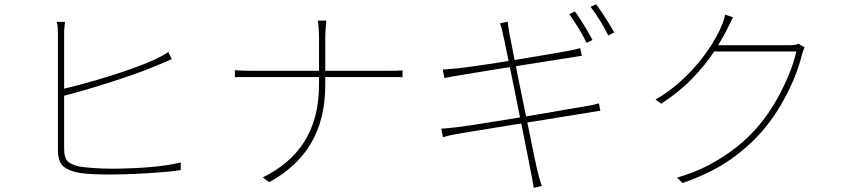

<svg xmlns="http://www.w3.org/2000/svg" viewBox="-20 -856 4040 922"><path d="M292 -751Q291 -738 289.5 -725.5Q288 -713 288 -693Q288 -682 288 -642Q288 -602 288 -545.5Q288 -489 288 -426Q288 -363 288 -304.5Q288 -246 288 -202.5Q288 -159 288 -141Q288 -97 306 -80.5Q324 -64 363 -56Q388 -52 430 -49Q472 -46 512 -46Q552 -46 597.5 -47.5Q643 -49 688.5 -52.5Q734 -56 775.5 -62Q817 -68 848 -76V-39Q809 -33 750.5 -28.5Q692 -24 629 -21Q566 -18 512 -18Q472 -18 431 -19.5Q390 -21 360 -26Q310 -35 284 -57.5Q258 -80 258 -137Q258 -157 258 -201.5Q258 -246 258 -305.5Q258 -365 258 -427.5Q258 -490 258 -546.5Q258 -603 258 -642.5Q258 -682 258 -693Q258 -705 257.5 -715Q257 -725 256 -734Q255 -743 253 -751ZM273 -427Q315 -436 372 -451.5Q429 -467 491.5 -486Q554 -505 614 -526.5Q674 -548 721 -569Q740 -578 757.5 -587.5Q775 -597 788 -606L805 -572Q791 -566 771.5 -557.5Q752 -549 732 -541Q683 -520 621.5 -498.5Q560 -477 495.5 -456.5Q431 -436 373 -419.5Q315 -403 273 -392Z M1512 -675Q1512 -696 1510 -723Q1508 -750 1506 -757H1547Q1546 -750 1544 -723Q1542 -696 1542 -675Q1542 -646 1542 -604Q1542 -562 1542 -520.5Q1542 -479 1542 -451Q1542 -367 1525 -297Q1508 -227 1474 -169Q1440 -111 1390 -64.5Q1340 -18 1273 19L1242 -4Q1305 -35 1355 -77Q1405 -119 1440 -173.5Q1475 -228 1493.5 -297Q1512 -366 1512 -451Q1512 -478 1512 -519.5Q1512 -561 1512 -603.5Q1512 -646 1512 -675ZM1108 -519Q1116 -518 1137.5 -517Q1159 -516 1182 -516Q1191 -516 1229.5 -516Q1268 -516 1326 -516Q1384 -516 1451 -516Q1518 -516 1585 -516Q1652 -516 1709 -516Q1766 -516 1803.5 -516Q1841 -516 1849 -516Q1865 -516 1885.5 -516.5Q1906 -517 1913 -518V-485Q1906 -486 1885.5 -486Q1865 -486 1848 -486Q1840 -486 1802.5 -486Q1765 -486 1708 -486Q1651 -486 1584.5 -486Q1518 -486 1451 -486Q1384 -486 1326.5 -486Q1269 -486 1230.5 -486Q1192 -486 1183 -486Q1159 -486 1137.5 -486Q1116 -486 1108 -485Z M2741 -801Q2754 -784 2769 -760Q2784 -736 2799 -711Q2814 -686 2825 -664L2797 -650Q2783 -680 2758.5 -720Q2734 -760 2714 -788ZM2842 -836Q2856 -818 2872 -793.5Q2888 -769 2903.5 -744.5Q2919 -720 2929 -700L2901 -686Q2884 -720 2861 -757.5Q2838 -795 2816 -823ZM2397 -683Q2394 -700 2390 -715.5Q2386 -731 2381 -744L2418 -752Q2419 -739 2422 -722.5Q2425 -706 2427 -691Q2428 -686 2435 -650.5Q2442 -615 2453 -559Q2464 -503 2477.5 -437.5Q2491 -372 2504.5 -306Q2518 -240 2529.5 -183.5Q2541 -127 2549 -90Q2557 -53 2558 -47Q2563 -26 2569 -3.5Q2575 19 2582 37L2543 46Q2539 23 2535.5 2Q2532 -19 2527 -41Q2526 -48 2518.5 -85.5Q2511 -123 2500 -179Q2489 -235 2475.5 -301Q2462 -367 2449 -432Q2436 -497 2424.5 -552Q2413 -607 2406 -642.5Q2399 -678 2397 -683ZM2106 -522Q2120 -523 2138 -524.5Q2156 -526 2180 -528Q2204 -531 2245.5 -536.5Q2287 -542 2339 -550Q2391 -558 2446.5 -567Q2502 -576 2554 -585Q2606 -594 2648.5 -601Q2691 -608 2716 -613Q2736 -617 2747.5 -620Q2759 -623 2766 -625L2774 -588Q2768 -587 2754 -585Q2740 -583 2723 -580Q2698 -576 2655.5 -569.5Q2613 -563 2561 -554.5Q2509 -546 2453.5 -537.5Q2398 -529 2345.5 -520.5Q2293 -512 2251 -505Q2209 -498 2184 -494Q2166 -491 2149.5 -488Q2133 -485 2114 -481ZM2099 -238Q2115 -239 2135.5 -241Q2156 -243 2172 -245Q2199 -248 2245 -255Q2291 -262 2349.5 -271.5Q2408 -281 2470.5 -291Q2533 -301 2592.5 -311.5Q2652 -322 2701.5 -330.5Q2751 -339 2782 -344Q2811 -349 2827.5 -352.5Q2844 -356 2856 -360L2863 -324Q2852 -323 2834 -320Q2816 -317 2788 -312Q2753 -307 2702.5 -298.5Q2652 -290 2593 -280.5Q2534 -271 2473 -261.5Q2412 -252 2356 -242.5Q2300 -233 2255 -226Q2210 -219 2184 -214Q2158 -210 2140.5 -206Q2123 -202 2107 -197Z M3844 -629Q3840 -622 3836.5 -610.5Q3833 -599 3831 -594Q3818 -538 3792 -476Q3766 -414 3730.5 -353Q3695 -292 3651 -239Q3586 -160 3492 -93Q3398 -26 3258 23L3231 -3Q3313 -26 3385 -64Q3457 -102 3518.5 -151Q3580 -200 3627 -257Q3671 -310 3706 -371Q3741 -432 3766.5 -493.5Q3792 -555 3804 -609H3400L3418 -639Q3429 -639 3465 -639Q3501 -639 3548.5 -639Q3596 -639 3643.5 -639Q3691 -639 3726 -639Q3761 -639 3770 -639Q3787 -639 3797 -640.5Q3807 -642 3814 -646ZM3500 -773Q3493 -760 3486 -745Q3479 -730 3473 -718Q3448 -668 3407.5 -606Q3367 -544 3305.5 -480Q3244 -416 3155 -358L3128 -378Q3192 -415 3244 -461.5Q3296 -508 3336 -557Q3376 -606 3403.5 -651.5Q3431 -697 3445 -732Q3449 -740 3454.5 -756.5Q3460 -773 3462 -786Z"/></svg>

Font: Shanggu Sans SC VF
Style: Regular
Weight: 250
Designer: GuiWonder
Version: Version 1.021